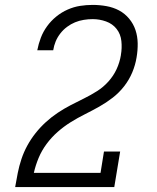

<svg xmlns="http://www.w3.org/2000/svg" viewBox="-20 -763 640 783"><path d="M42 0V-1Q47 -30 52.5 -58Q58 -86 67.5 -114.5Q77 -143 91.5 -169.5Q106 -196 125 -220Q144 -244 167 -265Q190 -286 215.5 -303Q241 -320 268 -334Q295 -348 322.5 -361.5Q350 -375 376 -391.5Q402 -408 422.5 -431Q443 -454 455.5 -481Q468 -508 473 -538Q473 -538 473 -538Q473 -538 473 -539Q478 -567 475 -595.5Q472 -624 455.5 -645Q439 -666 412.5 -675.5Q386 -685 358 -685Q340 -685 321.5 -682Q303 -679 286 -672Q269 -665 253.5 -653.5Q238 -642 226 -626.5Q214 -611 207 -594Q200 -577 197 -558H132Q137 -584 146.5 -609Q156 -634 172 -656Q188 -678 209.5 -695.5Q231 -713 256 -724Q281 -735 306.5 -739Q332 -743 358 -743Q386 -743 414 -738Q442 -733 465.5 -720.5Q489 -708 506.5 -687Q524 -666 532.5 -640.5Q541 -615 541.5 -586.5Q542 -558 537 -529Q532 -498 519.5 -468Q507 -438 486.5 -411.5Q466 -385 439.5 -364.5Q413 -344 384.5 -328Q356 -312 326 -297Q296 -282 268 -264.5Q240 -247 215 -225Q190 -203 170 -176Q150 -149 137.5 -119Q125 -89 118 -58H390L404 -145H470L446 0Z"/></svg>

Font: Iosevka Curly Slab LtEx
Style: Italic
Weight: 300
Width: 7
Italic angle: -9°
Monospace: yes
Designer: Belleve Invis
Foundry: Belleve Invis
Version: Version 11.1.0; ttfautohint (v1.8.3)